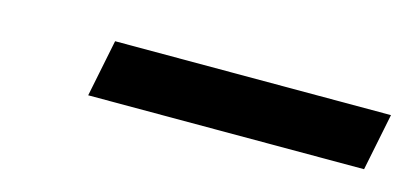

<svg xmlns="http://www.w3.org/2000/svg" viewBox="-26 -796 513 240"><g transform="rotate(15 230.5 -676.0)"><path d="M104 -713H461L446 -639H89Z"/></g></svg>

Font: Albert Sans Medium
Style: Italic
Weight: 500
Italic angle: -11.25°
Designer: Andreas Rasmussen
Foundry: a.Foundry
Version: Version 1.025